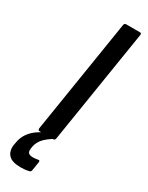

<svg xmlns="http://www.w3.org/2000/svg" viewBox="-244 -692 711 925"><g transform="rotate(30 111.0 -229.5)"><path d="M55 0Q44 0 45 -11L146 -645Q148 -655 157 -655H233Q244 -655 242 -645L141 -11Q139 0 131 0ZM60 196Q13 196 -6.5 175.5Q-26 155 -21 118L-18 103Q-11 60 22.5 28.5Q56 -3 118 -23L137 -6Q99 17 82 37Q65 57 60 83L59 93Q56 110 63.5 117.5Q71 125 89 125Q97 125 103 124Q109 123 116 122Q121 120 123.5 123Q126 126 125 131L117 181Q115 190 106 191Q95 194 83.5 195Q72 196 60 196Z"/></g></svg>

Font: Sofia Sans Semi Condensed SemiBold
Style: Italic
Weight: 600
Italic angle: -9°
Version: Version 4.100